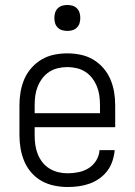

<svg xmlns="http://www.w3.org/2000/svg" viewBox="-20 -742 540 770"><path d="M251 8Q225 8 198 2.5Q171 -3 147.5 -16Q124 -29 106 -49.5Q88 -70 77.5 -95Q67 -120 62.5 -146.5Q58 -173 58 -200V-320Q58 -347 62.5 -373.5Q67 -400 77.5 -424.5Q88 -449 106 -469.5Q124 -490 147 -503.5Q170 -517 196.5 -522.5Q223 -528 250 -528Q277 -528 303.5 -522.5Q330 -517 353 -503.5Q376 -490 394 -469.5Q412 -449 422.5 -424.5Q433 -400 437.5 -373.5Q442 -347 442 -320V-232H119V-200Q119 -181 121.5 -162Q124 -143 131 -125Q138 -107 150 -91.5Q162 -76 178.5 -66Q195 -56 213.5 -51.5Q232 -47 251 -47Q273 -47 295 -51.5Q317 -56 335.5 -67.5Q354 -79 366 -98.5Q378 -118 379 -140H440Q438 -118 431 -96.5Q424 -75 410.5 -57Q397 -39 378.5 -26Q360 -13 339 -5.5Q318 2 296 5Q274 8 251 8ZM119 -288H381V-320Q381 -339 378.5 -358Q376 -377 369 -394.5Q362 -412 350.5 -427.5Q339 -443 323 -453.5Q307 -464 288 -468.5Q269 -473 250 -473Q231 -473 212 -468.5Q193 -464 177 -453.5Q161 -443 149.5 -427.5Q138 -412 131 -394.5Q124 -377 121.5 -358Q119 -339 119 -320ZM250 -618Q239 -618 229 -621Q219 -624 211.5 -631.5Q204 -639 201 -649Q198 -659 198 -670Q198 -681 201 -691Q204 -701 211.5 -708.5Q219 -716 229 -719Q239 -722 250 -722Q261 -722 271 -719Q281 -716 288.5 -708.5Q296 -701 299 -691Q302 -681 302 -670Q302 -659 299 -649Q296 -639 288.5 -631.5Q281 -624 271 -621Q261 -618 250 -618Z"/></svg>

Font: Iosevka Custom Light
Style: Regular
Weight: 300
Monospace: yes
Designer: Belleve Invis
Foundry: Belleve Invis
Version: Version 27.3.5